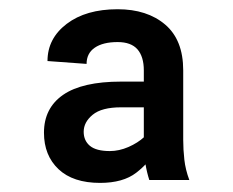

<svg xmlns="http://www.w3.org/2000/svg" viewBox="-20 -742 514 424"><path d="M297.6 -420.5V-586.6Q297.6 -616.8 283.6 -633Q269.5 -649.1 239.7 -649.1Q207.4 -649.1 189.3 -636.7Q171.2 -624.3 171.2 -600.9L84.9 -607.2Q84.9 -657 127.3 -689.3Q169.7 -721.6 239.7 -721.6Q305 -721.6 344.8 -687.7Q384.6 -653.8 384.6 -586.6V-433.2Q384.6 -411.6 387.1 -389.4Q389.6 -367.2 398.1 -344.5H309.7Q304.3 -361.2 301 -380.9Q297.6 -400.6 297.6 -420.5ZM319.6 -561.8V-505H247.5Q204.5 -505 184.7 -488.6Q164.8 -472.3 164.8 -451Q164.8 -431.5 178.6 -419.9Q192.5 -408.4 222.7 -408.4Q242.9 -408.4 263.7 -417.4Q284.4 -426.5 298.5 -439.5Q312.5 -452.4 312.5 -464.5L321 -407Q310 -383.2 280.9 -360.6Q251.8 -338.1 201 -338.1Q141.3 -338.1 109.2 -368.4Q77.1 -398.8 77.1 -448.9Q77.1 -503.2 119.3 -532.5Q161.6 -561.8 247.5 -561.8Z"/></svg>

Font: InterMG SemiBold
Style: Regular
Weight: 600
Designer: Rasmus Andersson
Foundry: rsms
Version: Version 3.019;December 26, 2023;FontCreator 15.0.0.2955 64-b